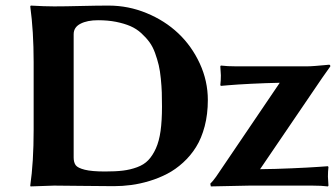

<svg xmlns="http://www.w3.org/2000/svg" viewBox="-20 -668 1209 691"><path d="M245.1 -101.1V-544.9C245.1 -561.5 253.3 -574.1 269.5 -582.5C285.8 -591 307 -595.2 333 -595.2C356.4 -595.2 378 -593.3 397.7 -589.4C417.4 -585.4 434.6 -580.3 449.2 -574C463.9 -567.6 477 -559.2 488.5 -548.6C500.1 -538 509.8 -527.3 517.8 -516.4C525.8 -505.5 532.6 -492.4 538.1 -477.1C543.6 -461.8 548 -447.2 551.3 -433.3C554.5 -419.5 557 -403.4 558.8 -385C560.6 -366.6 561.8 -350.1 562.3 -335.4C562.7 -320.8 563 -303.7 563 -284.2C563 -250.7 561.3 -221.5 557.9 -196.8C554.4 -172 548.8 -151 541 -133.8C533.2 -116.5 524.1 -102.5 513.7 -91.6C503.3 -80.6 489.8 -72.2 473.4 -66.2C456.9 -60.1 439.9 -56.1 422.4 -54C404.8 -51.8 383.3 -50.8 357.9 -50.8C326.3 -50.8 302.1 -52.9 285.2 -57.1C268.2 -61.4 257.3 -66.8 252.4 -73.5C247.6 -80.2 245.1 -89.4 245.1 -101.1ZM174.8 -645C152 -645 124 -646 90.8 -647.9L88.9 -645C97 -585.4 101.1 -518.7 101.1 -444.8V-200.2C101.1 -123 97 -56.3 88.9 0L89.8 2.9L174.8 0C200.8 0 234 0.3 274.4 1C314.8 1.6 353 2 389.2 2C410.3 2 431.4 0.6 452.4 -2.2C473.4 -5 495.2 -9.8 517.8 -16.6C540.4 -23.4 561.8 -32.1 581.8 -42.5C601.8 -52.9 620.8 -66.3 638.9 -82.8C657 -99.2 672.5 -117.8 685.5 -138.7C698.6 -159.5 708.9 -184.4 716.6 -213.4C724.2 -242.4 728 -273.9 728 -308.1C728 -353.7 718.3 -397.5 699 -439.5C679.6 -481.4 653.8 -517.7 621.6 -548.1C589.4 -578.5 551.4 -602.8 507.6 -620.8C463.8 -638.9 418.3 -647.9 371.1 -647.9C345.7 -647.9 313 -647.5 272.9 -646.5C232.9 -645.5 200.2 -645 174.8 -645ZM986.8 -370.1 757.8 -32.2C750.7 -22.1 743.7 -13.7 736.8 -6.8L738.8 2.9L877.9 0H1104C1126.5 0 1145.2 1 1160.2 2.9L1162.1 0C1160.8 -17.6 1160.2 -28.3 1160.2 -32.2C1160.2 -44.9 1160.8 -56.5 1162.1 -66.9L1160.2 -69.8L1126 -67.4C1102.9 -65.8 1071 -64 1030.3 -62.3C989.6 -60.5 951.5 -59.4 916 -59.1L1139.2 -387.2C1155.8 -411.3 1165.7 -425.3 1168.9 -429.2C1168.9 -433.1 1167.3 -435.1 1164.1 -435.1C1163.1 -435.1 1157.8 -434.6 1148.2 -433.6C1138.6 -432.6 1127.4 -431.6 1114.7 -430.7C1102.1 -429.7 1091.5 -429.2 1083 -429.2H831.1C808.9 -429.2 790.2 -430.2 774.9 -432.1L772.9 -429.2C774.3 -411.6 774.9 -400.9 774.9 -397C774.9 -384 774.3 -372.2 772.9 -361.8L774.9 -358.9L802.7 -361.3C821.6 -363 848.7 -364.7 884 -366.5C919.4 -368.2 953.6 -369.5 986.8 -370.1Z"/></svg>

Font: Linux Biolinum G
Style: Bold
Weight: 700
Designer: Philipp H. Poll
Foundry: Philipp H. Poll
Version: Version 1.1.0